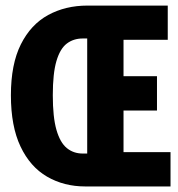

<svg xmlns="http://www.w3.org/2000/svg" viewBox="-20 -672 640 692"><path d="M287.3 0Q210.4 0 149.5 -35.4Q88.6 -70.8 54 -143.8Q19.3 -216.7 19.3 -328.7Q19.3 -440.7 55.2 -512.2Q91.1 -583.8 153.6 -617.9Q216 -651.9 295.4 -651.9H584.6V-528.5H425.2V-397.3H545.8V-273.7H425.2V-123.6H594.6V0ZM278.2 -118.6H294.3V-533.3H278.2Q244.9 -533.3 220.7 -514.9Q196.5 -496.5 183.4 -452Q170.3 -407.5 170.3 -328.7Q170.3 -249.9 183.4 -204.1Q196.5 -158.3 220.7 -138.4Q244.9 -118.6 278.2 -118.6Z"/></svg>

Font: Source Code Pro ExtraLight
Style: Regular
Weight: 200
Monospace: yes
Designer: Paul D. Hunt, Teo Tuominen
Foundry: Adobe
Version: Version 1.026;hotconv 1.1.0;makeotfexe 2.6.0